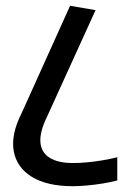

<svg xmlns="http://www.w3.org/2000/svg" viewBox="-20 -653 450 663"><path d="M142 -249 55 -263 222 -633 310 -618ZM232 -10Q143 -10 90.5 -42Q38 -74 27.5 -131Q17 -188 55 -263L142 -249Q117 -198 119.5 -162.5Q122 -127 151 -108.5Q180 -90 232 -90ZM232 -10V-90Q255 -90 281.5 -92.5Q308 -95 334.5 -99.5Q361 -104 385 -110V-30Q363 -24 335.5 -19.5Q308 -15 280.5 -12.5Q253 -10 232 -10Z"/></svg>

Font: Akshar Light
Style: Regular
Weight: 400
Version: Version 1.100